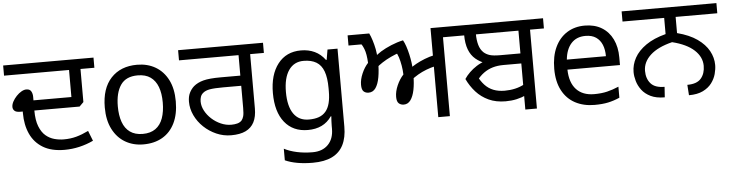

<svg xmlns="http://www.w3.org/2000/svg" viewBox="-57 -859 5082 1336"><g transform="rotate(-5 2484.0 -191.0)"><path d="M368 0Q277 0 218 -35.5Q159 -71 130 -134Q101 -197 101 -280V-291H83Q55 -291 43.5 -302Q32 -313 32 -329Q32 -347 42.5 -366.5Q53 -386 69.5 -403.5Q86 -421 104.5 -431.5Q123 -442 139 -442Q163 -442 172.5 -425.5Q182 -409 182 -387V-362H447V-551H-7V-622H624V-551H527V-320L498 -291H182Q182 -223 199 -180Q216 -137 243 -114Q270 -91 303 -82Q336 -73 369 -73Q416 -73 456.5 -84Q497 -95 542 -117L570 -46Q524 -24 472.5 -12Q421 0 368 0Z M1168 -269Q1168 -180 1137.5 -117.5Q1107 -55 1051 -22.5Q995 10 918 10Q847 10 791.5 -22.5Q736 -55 704 -117.5Q672 -180 672 -269Q672 -402 739 -474Q806 -546 921 -546Q994 -546 1049.5 -513.5Q1105 -481 1136.5 -419.5Q1168 -358 1168 -269ZM763 -269Q763 -206 779.5 -159.5Q796 -113 831 -88Q866 -63 920 -63Q974 -63 1009 -88Q1044 -113 1060.5 -159.5Q1077 -206 1077 -269Q1077 -333 1060 -378Q1043 -423 1008.5 -447.5Q974 -472 919 -472Q837 -472 800 -418Q763 -364 763 -269Z M1532 0Q1478 0 1429 -21.5Q1380 -43 1341.5 -79.5Q1303 -116 1281 -162.5Q1259 -209 1259 -258Q1259 -294 1271.5 -319.5Q1284 -345 1304 -363Q1331 -386 1372.5 -397Q1414 -408 1494 -408H1631V-551H1215V-622H1808V-551H1712V-172Q1712 -114 1692.5 -76Q1673 -38 1633.5 -19Q1594 0 1532 0ZM1539 -73Q1562 -73 1581 -78Q1600 -83 1612 -96Q1621 -107 1626 -124.5Q1631 -142 1631 -183V-337H1504Q1442 -337 1411 -331.5Q1380 -326 1363 -311Q1350 -300 1345 -285Q1340 -270 1340 -252Q1340 -220 1357 -188Q1374 -156 1402.5 -130Q1431 -104 1466.5 -88.5Q1502 -73 1539 -73Z M2066 -546Q2119 -546 2161.5 -526Q2204 -506 2234 -465H2239L2251 -536H2321V9Q2321 85 2295 136.5Q2269 188 2216 214Q2163 240 2081 240Q2023 240 1974.5 231.5Q1926 223 1888 206V125Q1926 145 1977 156Q2028 167 2086 167Q2155 167 2194.5 126.5Q2234 86 2234 16V-5Q2234 -17 2235 -39.5Q2236 -62 2237 -71H2233Q2205 -30 2163.5 -10Q2122 10 2067 10Q1963 10 1904.5 -63Q1846 -136 1846 -267Q1846 -395 1904.5 -470.5Q1963 -546 2066 -546ZM2078 -472Q2011 -472 1974 -418.5Q1937 -365 1937 -266Q1937 -167 1973.5 -114.5Q2010 -62 2080 -62Q2121 -62 2150 -72.5Q2179 -83 2198 -105.5Q2217 -128 2226 -163Q2235 -198 2235 -246V-267Q2235 -340 2218.5 -385Q2202 -430 2167 -451Q2132 -472 2078 -472Z M2978 0V-373L2990 -356Q2955 -348 2924 -336Q2893 -324 2865.5 -308Q2838 -292 2812 -271L2831 -305Q2831 -248 2822 -203.5Q2813 -159 2794.5 -133.5Q2776 -108 2747 -108Q2726 -108 2712 -120.5Q2698 -133 2698 -166Q2698 -204 2716.5 -246Q2735 -288 2762 -317Q2761 -348 2755.5 -380Q2750 -412 2741.5 -438.5Q2733 -465 2722 -478L2754 -473Q2721 -463 2687 -447Q2653 -431 2625.5 -413Q2598 -395 2581 -379L2595 -422Q2595 -360 2586.5 -312.5Q2578 -265 2559.5 -238.5Q2541 -212 2510 -212Q2489 -212 2475.5 -224.5Q2462 -237 2462 -271Q2462 -308 2480 -349.5Q2498 -391 2524 -419Q2521 -482 2507.5 -516Q2494 -550 2483 -558L2526 -551H2399V-622H2550Q2560 -602 2569.5 -572Q2579 -542 2585.5 -509Q2592 -476 2592 -445L2579 -456Q2591 -471 2622.5 -490.5Q2654 -510 2696 -527.5Q2738 -545 2780 -554Q2790 -537 2799 -510.5Q2808 -484 2815 -453.5Q2822 -423 2826 -393Q2830 -363 2830 -339L2813 -353Q2831 -368 2858 -383Q2885 -398 2919 -411.5Q2953 -425 2990 -433L2978 -405V-622H3155V-551H3059V0Z M3189 -248Q3204 -271 3226 -292.5Q3248 -314 3276 -332Q3304 -350 3337 -361L3344 -343Q3301 -358 3270 -384Q3239 -410 3223 -452Q3207 -494 3207 -555L3243 -551H3141V-622H3717V-551H3253L3289 -554Q3289 -511 3298.5 -477.5Q3308 -444 3330 -423Q3348 -407 3372.5 -399.5Q3397 -392 3444 -392H3604L3602 -322H3461Q3420 -322 3386 -312Q3352 -302 3323 -281Q3294 -260 3268 -225L3270 -268Q3290 -226 3316 -198Q3342 -170 3376.5 -156.5Q3411 -143 3455 -143Q3493 -143 3528 -151Q3563 -159 3594 -176L3600 -100Q3568 -85 3532 -77Q3496 -69 3455 -69Q3388 -69 3337 -92.5Q3286 -116 3249.5 -156.5Q3213 -197 3189 -248ZM3586 0V-551H3490V-622H3764V-551H3667V0Z M4048 -546Q4117 -546 4166.5 -516Q4216 -486 4242.5 -431.5Q4269 -377 4269 -304V-251H3902Q3904 -160 3948.5 -112.5Q3993 -65 4073 -65Q4124 -65 4163.5 -74.5Q4203 -84 4245 -102V-25Q4204 -7 4164 1.5Q4124 10 4069 10Q3993 10 3934.5 -21Q3876 -52 3843.5 -113.5Q3811 -175 3811 -264Q3811 -352 3840.5 -415Q3870 -478 3923.5 -512Q3977 -546 4048 -546ZM4047 -474Q3984 -474 3947.5 -433.5Q3911 -393 3904 -321H4177Q4177 -367 4163 -401Q4149 -435 4120.5 -454.5Q4092 -474 4047 -474Z M4560 0Q4501 0 4462 -19Q4423 -38 4400.5 -68Q4378 -98 4368.5 -131.5Q4359 -165 4359 -194Q4359 -245 4385 -292.5Q4411 -340 4465.5 -378Q4520 -416 4604 -438V-551H4313V-622H4975V-551H4684V-438Q4769 -416 4823 -378Q4877 -340 4903 -292.5Q4929 -245 4929 -194Q4929 -165 4920 -131.5Q4911 -98 4888.5 -68Q4866 -38 4827 -19Q4788 0 4729 0L4724 -73Q4791 -73 4820 -107Q4849 -141 4849 -195Q4849 -257 4797 -305Q4745 -353 4644 -378Q4543 -353 4491 -305Q4439 -257 4439 -195Q4439 -141 4468.5 -107Q4498 -73 4565 -73Z"/></g></svg>

Font: lgurmukhi05
Style: Book
Weight: 400
Designer: Jelle Bosma - Monotype Design Team
Foundry: Monotype Imaging Inc.
Version: Version 2.003